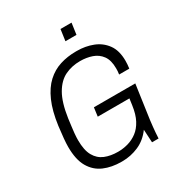

<svg xmlns="http://www.w3.org/2000/svg" viewBox="-199 -996 1075 1145"><g transform="rotate(-30 338.5 -424.0)"><path d="M305 10Q238 10 185.5 -12.5Q133 -35 103 -86.5Q73 -138 73 -226Q73 -249 76 -282.5Q79 -316 85 -364Q98 -460 126.5 -524.5Q155 -589 196 -626.5Q237 -664 288 -680Q339 -696 397 -696H404Q462 -696 512.5 -676.5Q563 -657 594.5 -614Q626 -571 626 -500Q626 -487 625 -474.5Q624 -462 622 -448H552Q554 -459 554.5 -469.5Q555 -480 555 -489Q555 -545 532 -576.5Q509 -608 471.5 -621Q434 -634 390 -634Q333 -634 286 -611.5Q239 -589 206 -532.5Q173 -476 158 -373Q154 -341 151 -318Q148 -295 146.5 -279Q145 -263 144.5 -251.5Q144 -240 144 -231Q144 -162 166 -123Q188 -84 227 -68Q266 -52 317 -52Q352 -52 386 -61.5Q420 -71 449.5 -93Q479 -115 499.5 -153.5Q520 -192 528 -251L534 -294H316L324 -354H609L576 -122Q570 -73 567.5 -40Q565 -7 565 0H520L515 -89Q477 -37 423 -13.5Q369 10 310 10ZM374 -780 385 -858H461L450 -780Z"/></g></svg>

Font: Chivo Medium ExtraLight
Style: Italic
Weight: 250
Italic angle: -8.05°
Version: Version 2.002